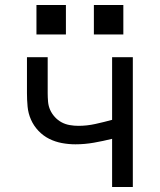

<svg xmlns="http://www.w3.org/2000/svg" viewBox="-20 -749 640 769"><path d="M429 0V-193Q393 -184 356 -177.5Q319 -171 282 -171Q255 -171 228 -176Q201 -181 177 -193Q153 -205 134 -225Q115 -245 104 -270Q93 -295 90.5 -322Q88 -349 88 -376V-520H171V-376Q171 -359 172.5 -341.5Q174 -324 181 -308.5Q188 -293 200 -280Q212 -267 227 -259Q242 -251 259.5 -248Q277 -245 294 -245Q328 -245 362 -252.5Q396 -260 429 -269V-520H512V0ZM356 -611V-729H474V-611ZM126 -611V-729H244V-611Z"/></svg>

Font: Nova
Style: Regular
Weight: 400
Monospace: yes
Designer: Belleve Invis
Foundry: Belleve Invis
Version: Version 24.1.4; ttfautohint (v1.8.4)